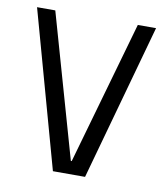

<svg xmlns="http://www.w3.org/2000/svg" viewBox="-67 -596 563 653"><g transform="rotate(10 214.5 -270.0)"><path d="M9 -540H72L213 -45H216L357 -540H420L270 0H159Z"/></g></svg>

Font: Pathway Extreme SemiCondensed ExtraLight
Style: Regular
Weight: 250
Width: 4
Version: Version 1.001;gftools[0.9.26]